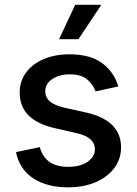

<svg xmlns="http://www.w3.org/2000/svg" viewBox="-20 -783 579 814"><path d="M268.1 11.2Q179.2 11.2 120.8 -27.1Q62.5 -65.4 47.9 -138.2L148.9 -159.2Q170.9 -75.7 269 -75.7Q321.3 -75.7 351.8 -97.4Q382.3 -119.1 382.3 -149.4Q382.3 -201.2 305.7 -218.3L213.9 -239.3Q63.5 -272.9 63.5 -390.1Q63.5 -439 90.6 -475.6Q117.7 -512.2 165.3 -532.5Q212.9 -552.7 274.9 -552.7Q363.3 -552.7 413.6 -514.9Q463.9 -477.1 481.4 -416.5L385.3 -395.5Q375 -424.3 349.6 -446Q324.2 -467.8 275.9 -467.8Q231.4 -467.8 201.7 -447.8Q171.9 -427.7 171.9 -397Q171.9 -369.6 191.7 -352.8Q211.4 -335.9 256.3 -325.7L344.2 -306.2Q493.2 -272.5 493.2 -158.7Q493.2 -108.9 464.6 -70.6Q436 -32.2 385.3 -10.5Q334.5 11.2 268.1 11.2ZM230.5 -616.7 298.8 -762.7H409.7L312.5 -616.7Z"/></svg>

Font: Inter Medium
Style: Regular
Weight: 500
Designer: Rasmus Andersson
Foundry: rsms
Version: Version 4.001;git-9221beed3